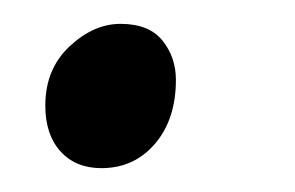

<svg xmlns="http://www.w3.org/2000/svg" viewBox="-20 -130 247 161"><path d="M18 -41.5Q18 -72 38.2 -91Q58.5 -110 81 -110Q105 -110 116.2 -96Q127.5 -82 127.5 -63Q127.5 -30 110 -9.5Q92.5 11 65 11Q43.5 11 30.8 -3Q18 -17 18 -41.5Z"/></svg>

Font: Merriweather 24pt Light
Style: Italic
Weight: 300
Italic angle: -7.8°
Version: Version 2.101